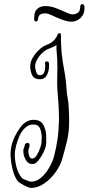

<svg xmlns="http://www.w3.org/2000/svg" viewBox="-20 -869 437 947"><path d="M133 58Q127 58 113 52Q99 46 86 38Q73 30 69 26Q57 12 48.5 -12.5Q40 -37 36 -63.5Q32 -90 32 -108Q32 -146 47 -182Q62 -218 87 -249Q99 -263 113.5 -270.5Q128 -278 146 -278Q181 -278 194.5 -252Q208 -226 208 -193V-175Q208 -169 208 -162Q208 -155 206 -149Q204 -137 193.5 -115.5Q183 -94 169 -77Q155 -60 141 -60Q119 -59 107 -80.5Q95 -102 95 -123Q95 -134 98 -139.5Q101 -145 102 -153Q104 -164 117 -164Q126 -164 126 -153Q126 -145 122 -136Q121 -133 120.5 -130Q120 -127 120 -122Q120 -112 124 -99.5Q128 -87 140 -87Q152 -88 162 -104.5Q172 -121 178.5 -140.5Q185 -160 185 -170Q185 -175 185 -179Q185 -183 186 -188Q186 -213 178 -234Q170 -255 144 -255Q122 -255 104.5 -239Q87 -223 76 -198.5Q65 -174 59 -149Q53 -124 53 -106Q53 -78 61 -46Q69 -14 88 9Q91 12 100 16Q109 20 119 23.5Q129 27 133 27Q160 27 183 7Q206 -13 222.5 -42Q239 -71 246 -96Q258 -141 264 -184.5Q270 -228 271 -280Q271 -317 268.5 -354.5Q266 -392 263 -429Q262 -440 262 -452Q262 -464 262 -475Q262 -492 262.5 -508.5Q263 -525 263 -541Q263 -574 260 -607Q259 -617 258.5 -627Q258 -637 259 -647Q252 -642 242 -637.5Q232 -633 217 -627Q203 -622 188 -607.5Q173 -593 163 -575Q153 -557 153 -541Q153 -533 158 -515.5Q163 -498 176 -498Q192 -498 197.5 -511Q203 -524 203 -540Q203 -544 203 -548Q203 -552 202 -556V-558Q202 -566 211 -566Q221 -566 221 -558Q222 -555 222 -551.5Q222 -548 222 -544Q222 -520 211.5 -499Q201 -478 177 -478Q149 -478 139 -497.5Q129 -517 129 -542Q129 -564 142 -585.5Q155 -607 173.5 -624Q192 -641 209 -647Q235 -657 247.5 -671.5Q260 -686 263 -696Q265 -704 273 -705Q281 -706 280 -700L281 -689Q280 -669 281.5 -648.5Q283 -628 284 -607Q289 -563 297.5 -518Q306 -473 308 -431Q310 -403 314 -383.5Q318 -364 319 -336Q320 -317 320.5 -304Q321 -291 321 -269Q321 -217 310.5 -174Q300 -131 287 -85Q278 -53 254 -19.5Q230 14 198 36Q166 58 133 58ZM328 -762Q307 -764 282.5 -773.5Q258 -783 237 -793Q216 -803 205 -803Q195 -804 182.5 -799.5Q170 -795 168 -777Q168 -770 164.5 -766.5Q161 -763 157 -763Q150 -764 149 -770.5Q148 -777 149 -788Q150 -814 165 -826.5Q180 -839 205 -839Q229 -839 255.5 -829Q282 -819 304.5 -808.5Q327 -798 337 -798Q352 -798 363 -805.5Q374 -813 375 -829Q375 -849 386 -849Q390 -849 393.5 -844.5Q397 -840 397 -829Q397 -799 377 -780Q357 -761 328 -762Z"/></svg>

Font: Ruge Boogie
Style: Regular
Weight: 400
Designer: Robert E. Leuschke
Foundry: Robert E. Leuschke
Version: Version 1.010; ttfautohint (v1.8.3)